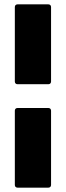

<svg xmlns="http://www.w3.org/2000/svg" viewBox="-20 -780 302 880"><path d="M60 -394H202C209 -394 214 -399 214 -406V-748C214 -755 209 -760 202 -760H60C53 -760 48 -755 48 -748V-406C48 -399 53 -394 60 -394ZM60 80H202C209 80 214 75 214 68V-273C214 -280 209 -285 202 -285H60C53 -285 48 -280 48 -273V68C48 75 53 80 60 80Z"/></svg>

Font: Barlow Semi Condensed ExtraBold
Style: Regular
Weight: 800
Width: 4
Designer: Jeremy Tribby
Foundry: Tribby Type
Version: Version 1.422;hotconv 1.0.109;makeotfexe 2.5.65596